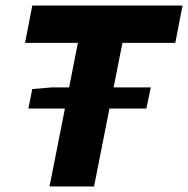

<svg xmlns="http://www.w3.org/2000/svg" viewBox="-20 -670 676 690"><path d="M82 -280 96 -350 168 -356H522L506 -280ZM158 0 260 -516H70L96 -650H636L610 -516H420L318 0Z"/></svg>

Font: Source Code Pro ExtraLight Black
Style: Italic
Weight: 900
Italic angle: -11°
Monospace: yes
Version: Version 1.016;hotconv 1.0.116;makeotfexe 2.5.65601